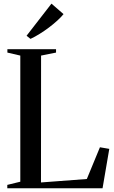

<svg xmlns="http://www.w3.org/2000/svg" viewBox="-20 -1006 609 1026"><path d="M19 0V-18L88.5 -35V-709L19.5 -725V-743H279.5V-725L199.5 -709L199 -31L444 -49.5L514 -219L564 -210.5L528 0ZM142.5 -798.5 122 -815 255 -986.5 319.5 -930.5Q307 -915 286.5 -896.2Q266 -877.5 241.5 -859Q217 -840.5 191.5 -824.8Q166 -809 143.5 -798.5Z"/></svg>

Font: Merriweather 144pt
Style: Regular
Weight: 400
Version: Version 2.100